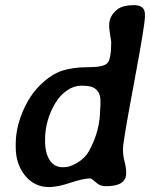

<svg xmlns="http://www.w3.org/2000/svg" viewBox="-20 -740 591 757"><path d="M311.5 -401.9H297.9Q271.5 -401.9 244.6 -383.8Q217.8 -365.7 198.7 -334.5Q157.7 -266.1 157.7 -189V-184.6Q157.7 -137.2 175.8 -108.9Q193.8 -80.6 228 -80.6L231.9 -81.1H236.3Q255.9 -81.1 285.6 -98.9Q315.4 -116.7 330.1 -143.1Q375 -223.1 375 -313L376 -321.8V-343.8Q376 -371.6 359.6 -386.7Q343.3 -401.9 311.5 -401.9ZM477.5 -57.1Q477.5 -5.9 398.9 -5.9Q376 -5.9 364.3 -16.1Q340.8 -36.6 335.9 -36.6Q309.1 -36.6 257.8 -19.5Q206.5 -2.4 173.8 -2.4Q115.2 -2.4 78.6 -48.1Q42 -93.8 42 -159.2V-171.4Q42 -234.4 69.3 -299.3Q96.7 -364.3 139.9 -406Q183.1 -447.8 225.6 -461.4Q268.1 -475.1 328.6 -475.1Q389.2 -475.1 403.8 -491.5Q418.5 -507.8 418.5 -575.2Q410.2 -625 410.2 -639.6Q410.2 -678.7 444.3 -704.1Q465.3 -719.7 508.3 -719.7Q551.3 -719.7 551.3 -684.1V-673.8Q551.3 -641.6 508.1 -411.1Q464.8 -180.7 464.8 -152.8Q464.8 -125 471.2 -102.5Q477.5 -80.1 477.5 -57.1Z"/></svg>

Font: Averia Libre
Style: Bold Italic
Weight: 700
Italic angle: -6.90001°
Version: Version 1.002